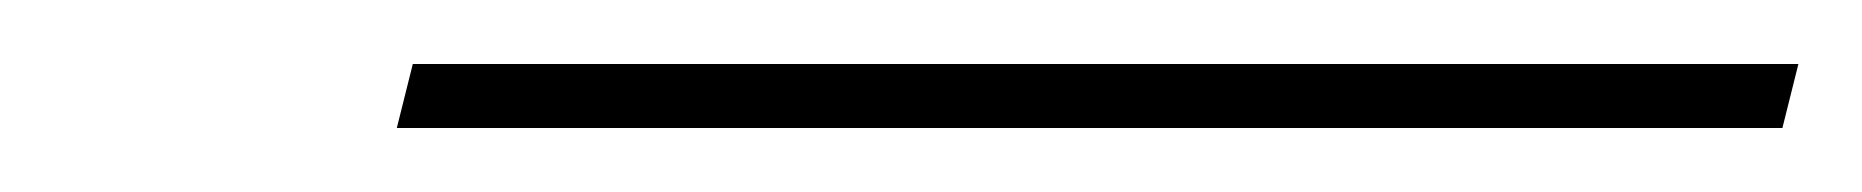

<svg xmlns="http://www.w3.org/2000/svg" viewBox="-20 -813 582 60"><path d="M104 -773H537L542 -793H109Z"/></svg>

Font: Noto Serif Display SemiCondensed SemiBold
Style: Italic
Weight: 600
Width: 4
Italic angle: -12°
Designer: Monotype Design Team
Foundry: Monotype Imaging Inc.
Version: Version 2.009